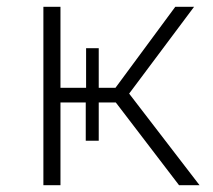

<svg xmlns="http://www.w3.org/2000/svg" viewBox="-20 -542 623 562"><path d="M107 0H157V-242H231V-130H269V-242H319L504 0H564L358 -268L548 -522H493L318 -285H269V-401H232V-285H157V-522H107Z"/></svg>

Font: Montserrat Light
Style: Regular
Weight: 300
Designer: Julieta Ulanovsky
Foundry: Julieta Ulanovsky
Version: Version 7.200